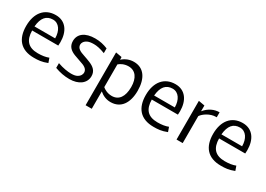

<svg xmlns="http://www.w3.org/2000/svg" viewBox="-6 -1242 2950 2132"><g transform="rotate(30 1469.0 -176.0)"><path d="M304 6C359 6 406 3 474 -24L454 -81C417 -66 371 -59 317 -59C193 -59 138 -124 137 -247H472C473 -262 474 -276 474 -291C474 -427 409 -527 281 -527C138 -527 54 -423 54 -258C54 -93 135 6 304 6ZM137 -299C147 -412 194 -468 279 -468C356 -468 402 -395 402 -299Z M763 14C880 14 962 -44 962 -137C962 -205 917 -239 861 -262C833 -273 805 -284 777 -293C721 -311 677 -332 677 -379C677 -400 691 -429 729 -446C748 -455 774 -459 808 -459C843 -459 887 -452 952 -427V-488C900 -509 852 -521 789 -521C661 -521 587 -464 587 -373C587 -302 631 -268 687 -246C715 -235 743 -225 771 -216C827 -199 871 -177 871 -130C871 -111 861 -82 826 -63C809 -53 783 -48 749 -48C710 -48 644 -57 576 -82V-21C638 2 700 14 763 14Z M1066 175H1145V-48C1188 -11 1235 7 1287 7C1418 7 1487 -96 1487 -252C1487 -408 1421 -511 1292 -511C1237 -511 1188 -492 1145 -454L1144 -488L1066 -502ZM1145 -103V-394C1166 -414 1210 -438 1265 -438C1354 -438 1404 -368 1404 -252C1404 -129 1354 -59 1265 -59C1210 -59 1166 -84 1145 -103Z M1838 6C1893 6 1940 3 2008 -24L1988 -81C1951 -66 1905 -59 1851 -59C1727 -59 1672 -124 1671 -247H2006C2007 -262 2008 -276 2008 -291C2008 -427 1943 -527 1815 -527C1672 -527 1588 -423 1588 -258C1588 -93 1669 6 1838 6ZM1671 -299C1681 -412 1728 -468 1813 -468C1890 -468 1936 -395 1936 -299Z M2131 0H2210V-346C2237 -387 2311 -437 2384 -437H2394V-501C2329 -501 2261 -472 2210 -408V-482L2131 -496Z M2701 6C2756 6 2803 3 2871 -24L2851 -81C2814 -66 2768 -59 2714 -59C2590 -59 2535 -124 2534 -247H2869C2870 -262 2871 -276 2871 -291C2871 -427 2806 -527 2678 -527C2535 -527 2451 -423 2451 -258C2451 -93 2532 6 2701 6ZM2534 -299C2544 -412 2591 -468 2676 -468C2753 -468 2799 -395 2799 -299Z"/></g></svg>

Font: All Genders v4 Light
Style: Regular
Weight: 300
Designer: Rassam Alawdi
Foundry: Rassam Art
Version: Version 3.100;FEAKit 1.0